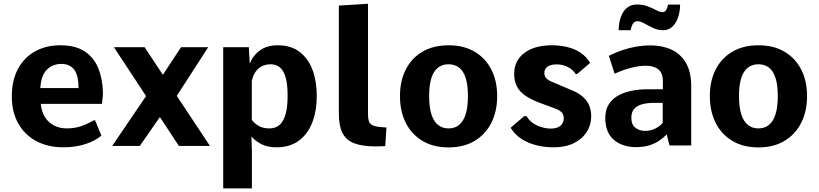

<svg xmlns="http://www.w3.org/2000/svg" viewBox="-20 -782 4401 1032"><path d="M321.3 9.8Q237.8 9.8 175.3 -23.4Q112.8 -56.6 78.1 -118.4Q43.5 -180.2 43.5 -264.2Q43.5 -349.6 76.2 -410.9Q108.9 -472.2 167.7 -505.4Q226.6 -538.6 304.2 -538.6Q384.3 -538.6 433.8 -506.6Q483.4 -474.6 507.3 -417.7Q531.2 -360.8 533.2 -285.6Q533.2 -270 531.7 -256.6Q530.3 -243.2 529.1 -234.4Q527.8 -225.6 527.3 -223.6H199.2Q203.6 -180.7 222.4 -151.4Q241.2 -122.1 271.5 -106.9Q301.8 -91.8 339.4 -91.8Q380.9 -91.8 416.5 -104Q452.1 -116.2 482.9 -135.3H491.2L524.9 -53.2Q493.7 -25.4 439.7 -7.8Q385.7 9.8 321.3 9.8ZM196.8 -308.6H402.3Q401.9 -377.4 378.4 -408Q355 -438.5 310.1 -438.5Q263.7 -438.5 232.2 -408Q200.7 -377.4 196.8 -308.6Z M583 2.4 765.1 -265.6 592.3 -528.3H757.3L855.5 -379.9L953.1 -528.3H1099.1L930.2 -266.6L1108.4 2.4H941.4L839.4 -152.8L731.4 2.4Z M1179.7 230.5V-528.3H1317.4L1322.3 -440.4Q1340.8 -485.4 1378.4 -512Q1416 -538.6 1473.1 -538.6Q1543.9 -538.6 1590.3 -503.2Q1636.7 -467.8 1659.7 -406.5Q1682.6 -345.2 1682.6 -267.1Q1682.6 -186 1658.4 -123.5Q1634.3 -61 1585.9 -25.6Q1537.6 9.8 1466.3 9.8Q1418 9.8 1384.8 -7.3Q1351.6 -24.4 1331.5 -48.3L1334 28.3V230.5ZM1428.2 -91.8Q1448.7 -91.8 1466.3 -99.9Q1483.9 -107.9 1497.3 -127.7Q1510.7 -147.5 1518.3 -181.6Q1525.9 -215.8 1525.9 -267.6Q1525.9 -329.6 1515.1 -366.7Q1504.4 -403.8 1483.9 -420.2Q1463.4 -436.5 1435.5 -436.5Q1407.2 -436.5 1386.5 -425.3Q1365.7 -414.1 1352.5 -394.3Q1339.4 -374.5 1333.5 -347.2V-137.2Q1348.6 -117.7 1371.3 -104.7Q1394 -91.8 1428.2 -91.8Z M1997.6 4.9Q1927.7 4.9 1884.3 -11.7Q1840.8 -28.3 1821 -66.9Q1801.3 -105.5 1801.3 -170.9V-752L1958 -761.7V-168Q1958 -144.5 1962.6 -130.4Q1967.3 -116.2 1983.2 -108.6Q1999 -101.1 2031.2 -98.6Q2037.6 -98.1 2044.2 -97.7Q2050.8 -97.2 2057.1 -96.7L2050.8 3.4Q2029.8 4.4 2018.3 4.6Q2006.8 4.9 1997.6 4.9Z M2391.1 10.3Q2309.6 10.3 2251 -24.7Q2192.4 -59.6 2161.1 -121.6Q2129.9 -183.6 2129.9 -265.6Q2129.9 -347.2 2161.1 -408.4Q2192.4 -469.7 2251 -504.2Q2309.6 -538.6 2391.1 -538.6Q2472.7 -538.6 2531 -504.2Q2589.4 -469.7 2620.8 -408.4Q2652.3 -347.2 2652.3 -265.6Q2652.3 -183.6 2620.8 -121.6Q2589.4 -59.6 2531 -24.7Q2472.7 10.3 2391.1 10.3ZM2391.1 -91.8Q2425.3 -91.8 2448.2 -111.1Q2471.2 -130.4 2483.2 -168.9Q2495.1 -207.5 2495.1 -265.6Q2495.1 -323.7 2483.4 -361.6Q2471.7 -399.4 2448.5 -418Q2425.3 -436.5 2391.1 -436.5Q2339.8 -436.5 2313.2 -394.5Q2286.6 -352.5 2286.6 -265.6Q2286.6 -207 2298.6 -168.5Q2310.5 -129.9 2334 -110.8Q2357.4 -91.8 2391.1 -91.8Z M2956.5 9.8Q2879.9 9.8 2818.6 -16.4Q2757.3 -42.5 2724.6 -95.2L2797.4 -157.7H2810.1Q2831.5 -122.1 2869.4 -106.4Q2907.2 -90.8 2939.9 -90.8Q2974.6 -90.8 2992.4 -106Q3010.3 -121.1 3010.3 -147.5Q3010.3 -158.7 3005.9 -168.2Q3001.5 -177.7 2989.7 -186Q2978 -194.3 2955.6 -201.7L2886.7 -227.1Q2834 -246.6 2802.7 -268.6Q2771.5 -290.5 2757.6 -319.1Q2743.7 -347.7 2743.7 -385.3Q2743.7 -456.1 2798.3 -497.3Q2853 -538.6 2946.3 -538.6Q2990.2 -538.6 3029.5 -529.1Q3068.8 -519.5 3100.3 -498.8Q3131.8 -478 3151.9 -443.8L3081.5 -383.8H3074.7Q3057.6 -409.7 3030.3 -422.9Q3002.9 -436 2972.7 -436Q2951.2 -436 2936 -430.4Q2920.9 -424.8 2913.3 -414.3Q2905.8 -403.8 2905.8 -388.7Q2905.8 -373.5 2915.8 -361.6Q2925.8 -349.6 2960.9 -336.4L3045.4 -300.3Q3088.9 -283.7 3113.3 -261.5Q3137.7 -239.3 3147.7 -213.1Q3157.7 -187 3157.7 -158.7Q3157.7 -110.4 3133.3 -72.3Q3108.9 -34.2 3064 -12.2Q3019 9.8 2956.5 9.8Z M3398.4 8.8Q3325.7 8.8 3279.5 -30.5Q3233.4 -69.8 3233.4 -147.5Q3233.4 -191.4 3252.4 -221.4Q3271.5 -251.5 3303.7 -269Q3335.9 -286.6 3376.5 -294.4Q3417 -302.2 3459.5 -302.2H3543V-343.8Q3543 -389.6 3518.6 -409.2Q3494.1 -428.7 3451.2 -428.7Q3415.5 -428.7 3370.8 -417.2Q3326.2 -405.8 3283.7 -385.7L3252.4 -481.9Q3288.1 -500 3325.7 -512.7Q3363.3 -525.4 3401.4 -531.7Q3439.5 -538.1 3475.6 -538.1Q3538.1 -538.1 3587.6 -515.9Q3637.2 -493.7 3666.3 -445.1Q3695.3 -396.5 3695.3 -316.9V0H3578.6L3563.5 -59.6Q3544.9 -40 3521.5 -24.7Q3498 -9.3 3467.8 -0.2Q3437.5 8.8 3398.4 8.8ZM3446.3 -78.6Q3478.5 -78.6 3503.2 -91.6Q3527.8 -104.5 3542 -121.1V-229H3494.1Q3459 -229 3431.6 -221.7Q3404.3 -214.4 3388.9 -197Q3373.5 -179.7 3373.5 -149.4Q3373.5 -111.3 3395.5 -95Q3417.5 -78.6 3446.3 -78.6ZM3305.2 -619.6Q3305.2 -643.1 3310.3 -667Q3315.4 -690.9 3326.7 -711.7Q3337.9 -732.4 3356.9 -745.1Q3376 -757.8 3403.8 -757.8Q3437 -757.8 3462.6 -747.6Q3488.3 -737.3 3507.8 -727.1Q3527.3 -716.8 3541 -716.8Q3551.3 -716.8 3558.6 -725.6Q3565.9 -734.4 3571.3 -757.3H3635.7Q3635.7 -735.4 3630.9 -711.4Q3626 -687.5 3615.2 -666.7Q3604.5 -646 3586.7 -632.8Q3568.8 -619.6 3543 -619.6Q3516.1 -619.6 3490.7 -631.6Q3465.3 -643.6 3443.8 -655.8Q3422.4 -668 3405.3 -668Q3392.6 -668 3383.8 -657.2Q3375 -646.5 3369.6 -619.6Z M4056.6 10.3Q3975.1 10.3 3916.5 -24.7Q3857.9 -59.6 3826.7 -121.6Q3795.4 -183.6 3795.4 -265.6Q3795.4 -347.2 3826.7 -408.4Q3857.9 -469.7 3916.5 -504.2Q3975.1 -538.6 4056.6 -538.6Q4138.2 -538.6 4196.5 -504.2Q4254.9 -469.7 4286.4 -408.4Q4317.9 -347.2 4317.9 -265.6Q4317.9 -183.6 4286.4 -121.6Q4254.9 -59.6 4196.5 -24.7Q4138.2 10.3 4056.6 10.3ZM4056.6 -91.8Q4090.8 -91.8 4113.8 -111.1Q4136.7 -130.4 4148.7 -168.9Q4160.6 -207.5 4160.6 -265.6Q4160.6 -323.7 4148.9 -361.6Q4137.2 -399.4 4114 -418Q4090.8 -436.5 4056.6 -436.5Q4005.4 -436.5 3978.8 -394.5Q3952.1 -352.5 3952.1 -265.6Q3952.1 -207 3964.1 -168.5Q3976.1 -129.9 3999.5 -110.8Q4022.9 -91.8 4056.6 -91.8Z"/></svg>

Font: Comme
Style: Bold
Weight: 700
Version: Version 1.000;gftools[0.9.27]